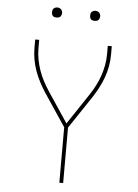

<svg xmlns="http://www.w3.org/2000/svg" viewBox="-60 -958 721 1004"><g transform="rotate(5 300.0 -456.0)"><path d="M290 0V-291L177 -460Q160 -486 145.5 -513.5Q131 -541 120.5 -570Q110 -599 104.5 -629.5Q99 -660 99 -691V-735H120V-691Q120 -661 125.5 -632Q131 -603 140.5 -575.5Q150 -548 164 -521.5Q178 -495 194 -471L300 -312L406 -471Q422 -495 436 -521.5Q450 -548 459.5 -575.5Q469 -603 474.5 -632Q480 -661 480 -691V-735H501V-691Q501 -660 495.5 -629.5Q490 -599 479.5 -570Q469 -541 454.5 -513.5Q440 -486 423 -460L310 -291V0ZM400 -859Q395 -859 389.5 -860.5Q384 -862 380.5 -865.5Q377 -869 375.5 -874.5Q374 -880 374 -885Q374 -890 375.5 -895.5Q377 -901 380.5 -904.5Q384 -908 389.5 -910Q395 -912 400 -912Q405 -912 410.5 -910Q416 -908 419.5 -904.5Q423 -901 425 -895.5Q427 -890 427 -885Q427 -880 425 -874.5Q423 -869 419.5 -865.5Q416 -862 410.5 -860.5Q405 -859 400 -859ZM200 -859Q195 -859 189.5 -860.5Q184 -862 180.5 -865.5Q177 -869 175.5 -874.5Q174 -880 174 -885Q174 -890 175.5 -895.5Q177 -901 180.5 -904.5Q184 -908 189.5 -910Q195 -912 200 -912Q205 -912 210.5 -910Q216 -908 219.5 -904.5Q223 -901 225 -895.5Q227 -890 227 -885Q227 -880 225 -874.5Q223 -869 219.5 -865.5Q216 -862 210.5 -860.5Q205 -859 200 -859Z"/></g></svg>

Font: Iosevka Curly Thin Extended
Style: Regular
Weight: 100
Width: 7
Monospace: yes
Designer: Belleve Invis
Foundry: Belleve Invis
Version: Version 11.1.0; ttfautohint (v1.8.3)